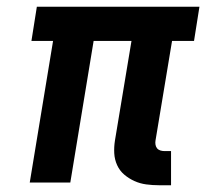

<svg xmlns="http://www.w3.org/2000/svg" viewBox="-20 -540 640 568"><path d="M450 8Q431 8 412.5 5.5Q394 3 377.5 -4.5Q361 -12 347.5 -23.5Q334 -35 326.5 -51.5Q319 -68 318 -86.5Q317 -105 320 -124L369 -419H257L188 0H68L137 -419H73L89 -520H570L554 -419H489L440 -124Q439 -118 440 -112Q441 -106 444.5 -101.5Q448 -97 454 -95Q460 -93 467 -93H486V8Z"/></svg>

Font: Iosevka SS04 Extended Oblique
Style: Bold
Weight: 700
Width: 7
Italic angle: -9°
Monospace: yes
Designer: Belleve Invis
Foundry: Belleve Invis
Version: Version 19.0.0; ttfautohint (v1.8.4)